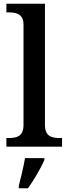

<svg xmlns="http://www.w3.org/2000/svg" viewBox="-20 -780 364 1021"><path d="M14 0H310V-46H297C257 -46 219 -54 219 -115V-760H14V-714H27C66 -714 105 -706 105 -649V-115C105 -54 67 -46 27 -46H14ZM80 208V221H129C159 179 198 113 216 71V61H113C105 108 91 165 80 208Z"/></svg>

Font: Noto Serif Oriya Medium
Style: Regular
Weight: 500
Designer: David Williams
Foundry: Google LLC, David Williams
Version: Version 1.051